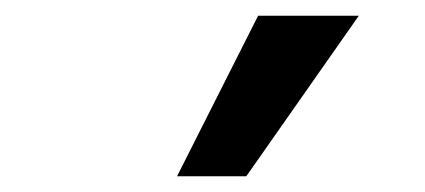

<svg xmlns="http://www.w3.org/2000/svg" viewBox="-20 -779 540 244"><path d="M205 -555 308 -759H436L293 -555Z"/></svg>

Font: Nunito Sans 11pt
Style: Bold
Weight: 700
Version: Version 3.101;gftools[0.9.27]